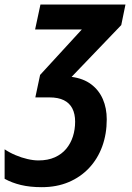

<svg xmlns="http://www.w3.org/2000/svg" viewBox="-77 -565 569 827"><path d="M103 241.2Q51.8 241.2 12.7 231.7Q-26.4 222.2 -57.1 205.1V78.1Q-35.2 92.8 -9.5 103.5Q16.1 114.3 41.5 120.1Q66.9 126 88.4 126Q129.4 126 159.2 112.5Q189 99.1 208.3 75.9Q227.5 52.7 237.1 22.7Q246.6 -7.3 246.6 -41Q246.6 -74.2 234.6 -97.7Q222.7 -121.1 198.2 -133.3Q173.8 -145.5 135.7 -145.5H75.2L95.7 -242.2L275.4 -438H74.2L97.2 -545.4H463.4L445.3 -457L231.4 -233.9Q282.2 -227.1 315.7 -201.9Q349.1 -176.8 366 -137.9Q382.8 -99.1 382.8 -50.8Q382.8 12.2 363.3 65.7Q343.8 119.1 306.9 158.4Q270 197.8 218.5 219.5Q167 241.2 103 241.2Z"/></svg>

Font: Open Sans SemiCondensed
Style: Bold Italic
Weight: 700
Width: 4
Italic angle: -12°
Designer: Monotype Design Team
Foundry: Monotype Imaging Inc.
Version: Version 3.003